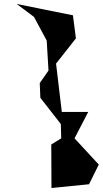

<svg xmlns="http://www.w3.org/2000/svg" viewBox="-20 -812 517 966"><path d="M151 -727 215 -608 224 -457 180 -394 183 -320 286 -188 288 -116 238 -85 239 134 428 115 477 16 355 -116 424 -249H291L262 -492L362 -619L364 -602L347 -735L64 -792Z"/></svg>

Font: Asimov Silicon
Style: Regular
Weight: 400
Designer: Google
Version: Version 2.000980; 2014